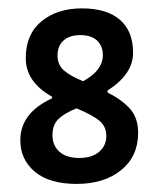

<svg xmlns="http://www.w3.org/2000/svg" viewBox="-20 -437 384 463"><path d="M239.3 -218.7V-214Q272.9 -197.2 293 -175.2Q313.1 -153.3 313.1 -116.8Q313.1 -59.8 272 -26.6Q230.8 6.5 165 6.5Q99.1 6.5 64 -22.9Q29 -52.3 29 -99.1Q29 -164.5 105.6 -200V-203.7Q42.1 -239.3 42.1 -296.7Q42.1 -354.2 79.9 -385.5Q117.8 -416.8 177.6 -416.8Q237.4 -416.8 269.2 -389.3Q300.9 -361.7 300.9 -309.8Q300.9 -257.9 239.3 -218.7ZM180.4 -241.1Q228 -267.3 228 -303.7Q228 -326.2 214 -339.3Q200 -352.3 173.8 -352.3Q147.7 -352.3 133.2 -339.3Q118.7 -326.2 118.7 -303.3Q118.7 -280.4 134.6 -266.8Q150.5 -253.3 180.4 -241.1ZM106.5 -111.2Q106.5 -86 123.4 -71Q140.2 -56.1 171 -56.1Q201.9 -56.1 219.2 -71Q236.4 -86 236.4 -109.3Q236.4 -132.7 218.7 -146.7Q200.9 -160.7 164.5 -175.7Q136.4 -164.5 121.5 -150.5Q106.5 -136.4 106.5 -111.2Z"/></svg>

Font: Gurajada
Style: Regular
Weight: 400
Designer: Purushoth Kumar Guthula
Foundry: SiliconAndhra, USA.
Version: Version 1.0.3; ttfautohint (v1.2.42-39fb)